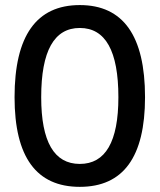

<svg xmlns="http://www.w3.org/2000/svg" viewBox="-20 -723 626 753"><path d="M293 9.8C462.9 9.8 548.8 -106.4 548.8 -341.8C548.8 -583 462.9 -703.1 293 -703.1C123 -703.1 37.1 -583 37.1 -341.8C37.1 -106.4 123 9.8 293 9.8ZM293 -80.1C192.4 -80.1 141.6 -167 141.6 -341.8C141.6 -523.4 192.4 -613.3 293 -613.3C393.6 -613.3 444.3 -523.4 444.3 -341.8C444.3 -167 393.6 -80.1 293 -80.1Z"/></svg>

Font: Cascadia Code PL
Style: Regular
Weight: 400
Monospace: yes
Designer: Aaron Bell
Foundry: Saja Typeworks
Version: Version 2404.023